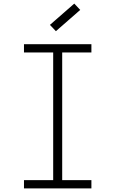

<svg xmlns="http://www.w3.org/2000/svg" viewBox="-20 -1045 640 1065"><path d="M275 0V-800H325V0ZM113 0V-46H487V0ZM113 -754V-800H487V-754ZM290 -872 257 -907 392 -1025 425 -990Z"/></svg>

Font: Victor Mono Thin Thin
Style: Regular
Weight: 250
Monospace: yes
Version: Version 1.561;gftools[0.9.30]